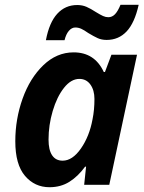

<svg xmlns="http://www.w3.org/2000/svg" viewBox="-20 -773 602 803"><path d="M44 -182Q44 -275 74.5 -360.5Q105 -446 161 -500Q217 -554 288 -554Q376 -554 414 -472H419L446 -544H553L437 0H332L340 -76H336Q306 -35 270 -12.5Q234 10 187 10Q125 10 84.5 -37.5Q44 -85 44 -182ZM367 -274Q375 -313 375 -359Q375 -396 358 -419.5Q341 -443 312 -443Q277 -443 247.5 -405.5Q218 -368 200.5 -309Q183 -250 183 -189Q183 -146 198 -123.5Q213 -101 242 -101Q283 -101 318.5 -152Q354 -203 367 -274ZM303 -752Q324 -752 341.5 -744.5Q359 -737 382 -722Q400 -711 411 -706Q422 -701 433 -701Q449 -701 461 -713.5Q473 -726 484 -753H560Q543 -677 509.5 -641.5Q476 -606 426 -606Q405 -606 388.5 -613.5Q372 -621 349 -635Q332 -647 320 -652.5Q308 -658 295 -658Q280 -658 268 -644Q256 -630 250 -605H172Q186 -679 219.5 -715.5Q253 -752 303 -752Z"/></svg>

Font: Noto Sans Display
Style: Bold Italic
Weight: 700
Italic angle: -12°
Designer: Monotype Design team
Foundry: Monotype Imaging Inc.
Version: Version 1.000